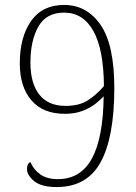

<svg xmlns="http://www.w3.org/2000/svg" viewBox="-20 -744 551 776"><path d="M209 12Q147 12 118 -12Q89 -36 89 -61Q89 -83 103 -89Q116 -58 143 -39Q170 -20 214 -20Q306 -20 351.5 -103.5Q397 -187 399 -355Q386 -340 364.5 -323.5Q343 -307 312.5 -295.5Q282 -284 242 -284Q154 -284 107 -338.5Q60 -393 60 -488Q60 -594 105.5 -659Q151 -724 239 -724Q331 -724 386.5 -643.5Q442 -563 442 -388Q442 -190 387 -89Q332 12 209 12ZM245 -316Q302 -316 337.5 -340Q373 -364 400 -396Q399 -544 357.5 -618.5Q316 -693 239 -693Q167 -693 135 -636.5Q103 -580 103 -491Q103 -407 139 -361.5Q175 -316 245 -316Z"/></svg>

Font: Noto Serif Georgian SemiCondensed ExtraLight
Style: Regular
Weight: 200
Width: 4
Designer: Monotype Design Team, Akaki Razmadze
Foundry: Google LLC
Version: Version 2.003; ttfautohint (v1.8.4.7-5d5b)